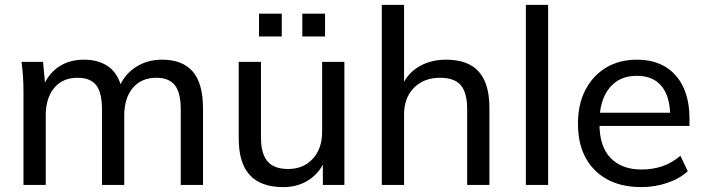

<svg xmlns="http://www.w3.org/2000/svg" viewBox="-20 -756 2882 785"><path d="M76 0V-384Q76 -413 74 -443Q72 -473 68 -503H156L166 -395H154Q174 -451 218 -481.5Q262 -512 323 -512Q385 -512 425 -482.5Q465 -453 479 -390H464Q483 -446 531 -479Q579 -512 643 -512Q726 -512 768 -463.5Q810 -415 810 -313V0H719V-308Q719 -377 695 -407.5Q671 -438 619 -438Q558 -438 523 -396.5Q488 -355 488 -284V0H397V-308Q397 -377 373.5 -407.5Q350 -438 297 -438Q236 -438 201.5 -396.5Q167 -355 167 -284V0Z M1138 9Q1047 9 1001.5 -40Q956 -89 956 -191V-503H1047V-193Q1047 -127 1074 -96Q1101 -65 1158 -65Q1220 -65 1258.5 -106.5Q1297 -148 1297 -217V-503H1388V0H1300V-111H1313Q1292 -54 1246 -22.5Q1200 9 1138 9ZM1216 -607V-700H1309V-607ZM1039 -607V-700H1132V-607Z M1541 0V-736H1632V-394H1619Q1641 -452 1690 -482Q1739 -512 1803 -512Q1894 -512 1937.5 -463Q1981 -414 1981 -315V0H1890V-310Q1890 -377 1864 -407.5Q1838 -438 1779 -438Q1713 -438 1672.5 -397Q1632 -356 1632 -288V0Z M2130 0V-736H2221V0Z M2602 9Q2482 9 2412.5 -60Q2343 -129 2343 -250Q2343 -330 2373.5 -388.5Q2404 -447 2458 -479.5Q2512 -512 2584 -512Q2653 -512 2701 -482.5Q2749 -453 2774 -399Q2799 -345 2799 -271V-241H2414V-295H2737L2720 -282Q2720 -360 2685.5 -403Q2651 -446 2584 -446Q2511 -446 2471 -395.5Q2431 -345 2431 -258V-249Q2431 -157 2476.5 -110Q2522 -63 2603 -63Q2648 -63 2687 -76Q2726 -89 2762 -119L2792 -56Q2758 -25 2707.5 -8Q2657 9 2602 9Z"/></svg>

Font: Mulish ExtraLight Medium
Style: Regular
Weight: 500
Version: Version 3.603